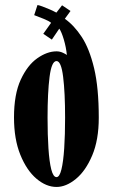

<svg xmlns="http://www.w3.org/2000/svg" viewBox="-20 -730 457 761"><path d="M204 11Q163 11 124.2 -22Q85.5 -55 60.5 -116.8Q35.5 -178.5 35.5 -264.5Q35.5 -356.5 62.2 -414.2Q89 -472 128 -499.2Q167 -526.5 204 -526.5Q217 -526.5 229 -521Q241 -515.5 245 -512Q242 -543 233 -573.2Q224 -603.5 215 -616.5L185.5 -573L151.5 -596L182.5 -639.5Q175 -646.5 153.5 -655.2Q132 -664 115.5 -670L128.5 -710Q134.5 -709.5 147.8 -704.5Q161 -699.5 175.2 -693.5Q189.5 -687.5 197.5 -683L203.5 -680L226 -709L259.5 -686.5L237 -655.5Q273.5 -630 304 -583.5Q334.5 -537 353 -459.5Q371.5 -382 371.5 -263.5Q371.5 -175.5 345.5 -114Q319.5 -52.5 280.8 -20.8Q242 11 204 11ZM204 -28Q216 -28 223.5 -58.5Q231 -89 234.5 -142.2Q238 -195.5 238 -263.5Q238 -363 230.2 -425.5Q222.5 -488 204 -488Q184.5 -488 176.5 -425.5Q168.5 -363 168.5 -263.5Q168.5 -195.5 172 -142.2Q175.5 -89 183.2 -58.5Q191 -28 204 -28Z"/></svg>

Font: Imbue 10pt ExtraBold
Style: Regular
Weight: 800
Designer: Tyler Finck
Foundry: Etcetera Type Company
Version: Version 1.102; ttfautohint (v1.8.3)